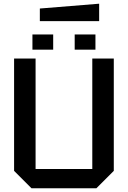

<svg xmlns="http://www.w3.org/2000/svg" viewBox="-20 -1016 690 1036"><path d="M56 -94V-700H172V-104H478V-700H594V-94L500 0H150ZM155 -748V-830H267V-748ZM383 -748V-830H495V-748ZM195 -902V-970L515 -996V-902Z"/></svg>

Font: Tektur Medium
Style: Regular
Weight: 500
Designer: Adam Jagosz
Foundry: Adam Jagosz
Version: Version 1.005;gftools[0.9.30]